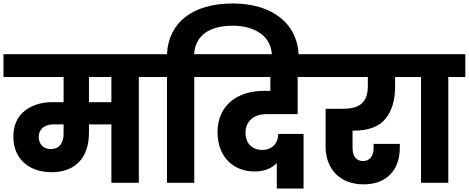

<svg xmlns="http://www.w3.org/2000/svg" viewBox="-37 -1052 2698 1105"><path d="M-17 -609H329V-464H265C200 -464 146 -447 104 -413C61 -379 40 -329 40 -264C40 -141 127 -61 259 -61C399 -61 475 -146 475 -289V-336H604V0H762V-609H860V-740H-17ZM475 -609H604V-464H475ZM186 -264C186 -309 220 -336 269 -336H329V-281C329 -228 303 -194 256 -194C215 -194 186 -220 186 -264Z M826 -609H924V0H1081V-609H1179V-740H1080C1087 -851 1173 -904 1302 -904C1369 -904 1424 -888 1466 -857C1508 -825 1529 -779 1529 -718V-704H1682V-722C1682 -906 1541 -1032 1302 -1032C1069 -1032 932 -920 924 -740H826Z M1519 -609V-529H1481C1326 -529 1215 -443 1215 -292C1215 -143 1312 -65 1428 -65C1483 -65 1528 -83 1556 -114V33H1710V-281H1564C1564 -224 1525 -189 1473 -189C1413 -189 1376 -228 1376 -288C1376 -355 1423 -395 1498 -395H1676V-609H1790L1791 -740H1145V-609Z M2080 -609V-556C2080 -471 2041 -426 1938 -426H1837V-208C1837 -84 1915 9 2056 9C2187 9 2264 -73 2264 -201V-224H2113V-196C2113 -155 2090 -125 2053 -125C2012 -125 1992 -155 1992 -200V-300H1997C2083 -300 2145 -323 2182 -369C2219 -414 2237 -477 2237 -556V-609H2322V-740H1757V-609Z M2386 -609V0H2543V-609H2641V-740H2288V-609Z"/></svg>

Font: Poppins
Style: Bold
Weight: 700
Designer: Ninad Kale (Devanagari), Jonny Pinhorn (Latin)
Foundry: Indian Type Foundry
Version: 4.004